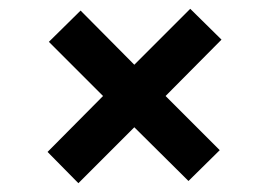

<svg xmlns="http://www.w3.org/2000/svg" viewBox="-20 -508 611 436"><path d="M158 -92 88 -163 214 -290 91 -413 163 -484 285 -361 412 -488 483 -418 356 -290 479 -167 408 -97 285 -219Z"/></svg>

Font: DM Sans 11pt SemiBold
Style: Regular
Weight: 600
Version: Version 4.004;gftools[0.9.30]